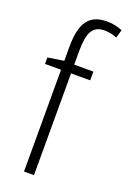

<svg xmlns="http://www.w3.org/2000/svg" viewBox="-148 -816 580 867"><g transform="rotate(20 142.0 -382.5)"><path d="M228 -489V-531H136V-595C136 -686 156 -723 213 -723C233 -723 253 -719 272 -711L284 -750C263 -759 239 -765 209 -765C122 -765 88 -712 88 -598V-532L11 -520V-489H88V0H136V-489Z"/></g></svg>

Font: Noto Sans Armenian Condensed ExtraLight
Style: Regular
Weight: 200
Width: 3
Designer: Monotype Design Team
Foundry: Monotype Imaging Inc.
Version: Version 2.008